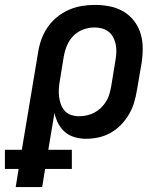

<svg xmlns="http://www.w3.org/2000/svg" viewBox="-65 -558 685 783"><path d="M-1 205 11 131H-45V53H24L90 -342Q94 -369 103 -395Q112 -421 128 -445Q144 -469 166.5 -487.5Q189 -506 215 -517.5Q241 -529 268 -533.5Q295 -538 322 -538Q353 -538 383 -532Q413 -526 438.5 -511Q464 -496 482 -472.5Q500 -449 508.5 -420.5Q517 -392 517 -360.5Q517 -329 512 -298L493 -188Q489 -163 481.5 -138.5Q474 -114 460.5 -91Q447 -68 428 -48.5Q409 -29 385.5 -16Q362 -3 336.5 2.5Q311 8 286 8Q262 8 239.5 1.5Q217 -5 200 -19.5Q183 -34 172.5 -54.5Q162 -75 157 -97L132 53H228V131H119L107 205ZM258 -84Q274 -84 289.5 -87.5Q305 -91 319.5 -98.5Q334 -106 346 -117.5Q358 -129 367 -143Q376 -157 380.5 -172.5Q385 -188 388 -203L406 -313Q409 -329 409.5 -345.5Q410 -362 407 -377Q404 -392 397 -405.5Q390 -419 378 -428.5Q366 -438 351 -442Q336 -446 320 -446Q297 -446 274 -437.5Q251 -429 234 -411.5Q217 -394 208 -372Q199 -350 195 -327L179 -229Q176 -212 175 -195.5Q174 -179 176 -163Q178 -147 183.5 -132Q189 -117 199.5 -105.5Q210 -94 225.5 -89Q241 -84 258 -84Z"/></svg>

Font: Iosevka Curly Slab SmBdExObl
Style: Regular
Weight: 600
Width: 7
Italic angle: -9°
Monospace: yes
Designer: Belleve Invis
Foundry: Belleve Invis
Version: Version 11.1.0; ttfautohint (v1.8.3)